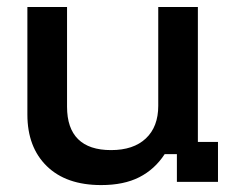

<svg xmlns="http://www.w3.org/2000/svg" viewBox="-20 -520 676 549"><path d="M269.2 9.2Q169.2 9.2 113.8 -45Q58.3 -99.2 58.3 -192.5V-500H171.7V-215Q171.7 -153.3 203.3 -122.1Q235 -90.8 297.5 -90.8Q361.7 -90.8 397.1 -124.2Q432.5 -157.5 432.5 -217.5V-500H545.8V-114.2H603.3V0H485.8V-79.2H450.8Q422.5 -35.8 378.3 -13.3Q334.2 9.2 269.2 9.2Z"/></svg>

Font: Funnel Display Medium
Style: Regular
Weight: 500
Designer: NORD ID, Kristian Moeller
Foundry: Dicotype
Version: Version 1.000